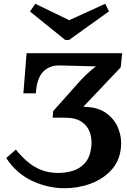

<svg xmlns="http://www.w3.org/2000/svg" viewBox="-20 -982 671 1018"><path d="M322 16Q234 16 150.5 -23Q67 -62 13 -144L64 -189Q92 -154 125 -125.5Q158 -97 198.5 -81Q239 -65 290 -65Q326 -65 363.5 -75.5Q401 -86 429 -116Q457 -146 464 -202Q469 -243 457 -278.5Q445 -314 413 -336Q381 -358 326 -358H259L262 -393L385 -531Q412 -562 438 -587Q464 -612 489 -630L299 -635Q244 -637 209.5 -602.5Q175 -568 170 -487H104L121 -700H628L620 -625L422 -416Q498 -415 543.5 -382Q589 -349 608 -299Q627 -249 621 -196Q613 -126 569 -79Q525 -32 460 -8Q395 16 322 16ZM346 -770H326L139 -921L167 -962L347 -875L538 -962L558 -922Z"/></svg>

Font: Lora
Style: Bold Italic
Weight: 700
Italic angle: -3°
Designer: Olga Karpushina, Alexei Vanyashin (Cyrillic)
Foundry: Cyreal
Version: Version 3.004